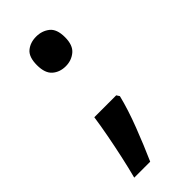

<svg xmlns="http://www.w3.org/2000/svg" viewBox="-195 -588 663 663"><g transform="rotate(-45 137.0 -256.0)"><path d="M68 -476Q68 -516 87.5 -532Q107 -548 136 -548Q164 -548 184.5 -532Q205 -516 205 -476Q205 -437 184.5 -420Q164 -403 136 -403Q107 -403 87.5 -420Q68 -437 68 -476ZM188 -209 195 -198Q182 -145 157.5 -81.5Q133 -18 109 36H31Q41 -2 50.5 -45.5Q60 -89 68 -131.5Q76 -174 81 -209Z"/></g></svg>

Font: Noto Sans Telugu UI Medium
Style: Regular
Weight: 500
Designer: Jelle Bosma - Monotype Design Team
Foundry: Monotype Imaging Inc.
Version: Version 2.005; ttfautohint (v1.8.4.7-5d5b)